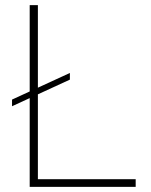

<svg xmlns="http://www.w3.org/2000/svg" viewBox="-20 -730 590 750"><path d="M96 0V-710H128V-30H510V0ZM27 -315V-341L253 -445V-419Z"/></svg>

Font: Geist Thin
Style: Regular
Weight: 400
Designer: Basement.studio, Andrés Briganti, Mateo Zaragoza
Foundry: Basement.studio, Vercel, Andrés Briganti, Guido Ferreyra, Mateo Zaragoza
Version: Version 1.401